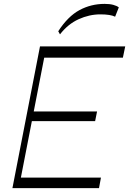

<svg xmlns="http://www.w3.org/2000/svg" viewBox="-20 -969 665 989"><path d="M200 -672 212 -730H625L613 -672ZM70 0 80 -54H500L490 0ZM44 0 186 -730H219L77 0ZM139 -345 149 -395H480L470 -345ZM289 -792 280 -808Q330 -885 389.5 -917Q449 -949 519 -949Q545 -949 563.5 -944Q582 -939 592 -931L573 -883Q561 -889 542 -892Q523 -895 497 -895Q440 -895 385 -870Q330 -845 289 -792Z"/></svg>

Font: Savate ExtraLight
Style: Italic
Weight: 200
Italic angle: -11°
Designer: Max Esnée
Foundry: Plomb Type
Version: Version 2.000